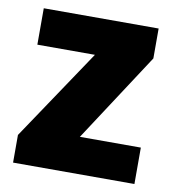

<svg xmlns="http://www.w3.org/2000/svg" viewBox="-67 -609 611 670"><g transform="rotate(10 238.5 -274.5)"><path d="M453 0H23V-98L239 -420H35V-549H442V-443L237 -129H453Z"/></g></svg>

Font: Noto Sans Disp ExtBd
Style: Regular
Weight: 800
Designer: Monotype Design Team
Foundry: Monotype Imaging Inc.
Version: Version 2.000;GOOG;noto-source:20170915:90ef993387c0; ttfaut